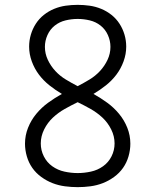

<svg xmlns="http://www.w3.org/2000/svg" viewBox="-20 -763 640 791"><path d="M300 8Q274 8 247.5 4.5Q221 1 196.5 -8.5Q172 -18 150 -34Q128 -50 113 -71.5Q98 -93 90.5 -119Q83 -145 83 -171Q83 -205 95.5 -236.5Q108 -268 129.5 -294Q151 -320 178.5 -340Q206 -360 235 -376Q208 -392 183.5 -411.5Q159 -431 140.5 -455.5Q122 -480 111 -510Q100 -540 100 -571Q100 -596 107 -620Q114 -644 127.5 -665Q141 -686 160.5 -701.5Q180 -717 203 -726.5Q226 -736 250.5 -739.5Q275 -743 300 -743Q325 -743 349.5 -739.5Q374 -736 397 -726.5Q420 -717 439.5 -701.5Q459 -686 472.5 -665Q486 -644 493 -620Q500 -596 500 -571Q500 -540 489 -510Q478 -480 459.5 -455.5Q441 -431 416.5 -411.5Q392 -392 365 -376Q394 -360 421.5 -340Q449 -320 470.5 -294Q492 -268 504.5 -236.5Q517 -205 517 -171Q517 -145 509.5 -119Q502 -93 487 -71.5Q472 -50 450 -34Q428 -18 403.5 -8.5Q379 1 352.5 4.5Q326 8 300 8ZM300 -408Q325 -421 349 -435.5Q373 -450 392 -470.5Q411 -491 423 -516.5Q435 -542 435 -570Q435 -595 424.5 -618.5Q414 -642 394.5 -657.5Q375 -673 350 -679Q325 -685 300 -685Q275 -685 250 -679Q225 -673 205.5 -657.5Q186 -642 175.5 -618.5Q165 -595 165 -570Q165 -542 177 -516.5Q189 -491 208 -470.5Q227 -450 251 -435.5Q275 -421 300 -408ZM300 -50Q327 -50 354.5 -56Q382 -62 404.5 -78Q427 -94 439.5 -119Q452 -144 452 -172Q452 -202 438 -230Q424 -258 402 -278.5Q380 -299 353.5 -314Q327 -329 300 -342Q273 -329 246.5 -314Q220 -299 198 -278.5Q176 -258 162 -230Q148 -202 148 -172Q148 -144 160.5 -119Q173 -94 195.5 -78Q218 -62 245.5 -56Q273 -50 300 -50Z"/></svg>

Font: Iosevka Aile Light
Style: Regular
Weight: 300
Designer: Belleve Invis
Foundry: Belleve Invis
Version: Version 27.3.5; ttfautohint (v1.8.4)